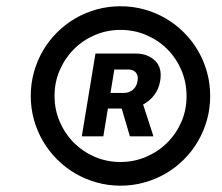

<svg xmlns="http://www.w3.org/2000/svg" viewBox="-20 -757 704 608"><path d="M361.5 -737.2Q400.9 -737.2 437.1 -727.1Q473.4 -717 505 -698.5Q536.6 -680 562.5 -654.1Q588.4 -628.2 606.9 -596.6Q625.4 -565 635.5 -528.6Q645.6 -492.2 645.6 -453.1Q645.6 -414.1 635.5 -377.7Q625.4 -341.3 606.9 -309.7Q588.4 -278.1 562.5 -252.1Q536.6 -226.2 505 -207.7Q473.4 -189.3 437.1 -179.2Q400.9 -169 361.5 -169Q322.4 -169 286.2 -179.2Q250 -189.3 218.4 -207.7Q186.8 -226.2 160.9 -252.1Q134.9 -278.1 116.3 -309.7Q97.7 -341.3 87.5 -377.7Q77.4 -414.1 77.4 -453.1Q77.4 -492.5 87.5 -528.8Q97.7 -565 116.1 -596.6Q134.6 -628.2 160.5 -654.1Q186.4 -680 218 -698.5Q249.6 -717 286 -727.1Q322.4 -737.2 361.5 -737.2ZM361.5 -244Q404.5 -244 442.6 -260.3Q480.8 -276.6 509.4 -305Q538 -333.5 554.5 -371.4Q571 -409.4 570.7 -453.1Q570.7 -496.4 554.5 -534.4Q538.4 -572.4 510.1 -600.9Q481.9 -629.3 443.7 -645.8Q405.5 -662.3 361.5 -662.3Q318.5 -662.3 280.4 -646Q242.2 -629.6 214 -601.2Q185.7 -572.8 169.2 -534.8Q152.7 -496.8 152.7 -453.1Q152.7 -410.2 169 -372Q185.4 -333.8 213.6 -305.4Q241.8 -277 279.8 -260.5Q317.8 -244 361.5 -244ZM239 -325.3 282.3 -587.4H410.5Q447.4 -587.4 471.2 -564.6Q494.3 -542.3 487.2 -500.7Q482.6 -474.1 468 -455.4Q453.5 -436.8 433.2 -426.1L465.9 -325.3H391.3L365.4 -413.4H321.7L307.2 -325.3ZM372.5 -462.7Q380 -462.7 387.3 -465.2Q394.5 -467.7 400.4 -472.5Q406.2 -477.3 410.3 -484.4Q414.4 -491.5 415.5 -500.7Q417.3 -510.3 415.3 -517.2Q413.4 -524.1 409.1 -528.6Q404.8 -533 398.6 -535Q392.4 -536.9 385.3 -536.9H342L329.9 -462.7Z"/></svg>

Font: Inter P
Style: Bold Italic
Weight: 700
Italic angle: 9.39999°
Designer: Rasmus Andersson
Foundry: rsms
Version: Version 3.018;git-588b23468